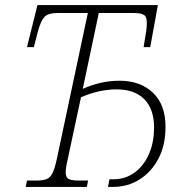

<svg xmlns="http://www.w3.org/2000/svg" viewBox="-20 -734 724 754"><path d="M81 0 86 -25H124Q148 -25 162.5 -30.5Q177 -36 186 -54Q195 -72 203 -109L325 -683H208Q169 -683 154.5 -667.5Q140 -652 129 -611L113 -549H86L127 -714H600L570 -549H544L554 -611Q560 -652 552.5 -667.5Q545 -683 505 -683H368L305 -385Q376 -417 449 -417Q531 -417 580.5 -370Q630 -323 630 -236Q630 -164 602.5 -111.5Q575 -59 528.5 -29.5Q482 0 424 0H404L410 -30H426Q472 -30 508 -56Q544 -82 564.5 -128Q585 -174 585 -234Q585 -305 547 -344Q509 -383 438 -383Q369 -383 298 -352L246 -109Q238 -75 238 -57Q238 -37 250 -31Q262 -25 288 -25H326L321 0Z"/></svg>

Font: Noto Serif SemiCondensed ExtraLight
Style: Italic
Weight: 200
Width: 4
Italic angle: -12°
Designer: Monotype Design Team
Foundry: Monotype Imaging Inc.
Version: Version 2.013